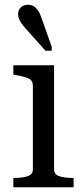

<svg xmlns="http://www.w3.org/2000/svg" viewBox="-20 -786 352 806"><path d="M207 -512V-75Q207 -53 230 -46Q253 -39 287 -39H289V0H36V-39H38Q73 -39 95.5 -46Q118 -53 118 -75V-426Q118 -448 101 -456Q84 -464 47 -471L36 -473V-512ZM153 -714 197 -590V-573H171L86 -668Q77 -678 70 -688Q63 -698 59.5 -708Q56 -718 56 -727Q56 -744 67.5 -755Q79 -766 98 -766Q111 -766 120.5 -760.5Q130 -755 138.5 -743.5Q147 -732 153 -714Z"/></svg>

Font: Roboto Serif 72pt
Style: Regular
Weight: 400
Designer: Greg Gazdowicz
Foundry: Commercial Type
Version: Version 1.008